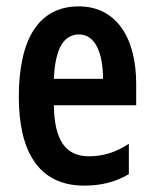

<svg xmlns="http://www.w3.org/2000/svg" viewBox="-20 -572 482 602"><path d="M227 -552C103 -552 39 -452 39 -268C39 -102 98 10 244 10C296 10 342 -1 384 -26V-121C340 -93 302 -82 258 -82C185 -82 150 -134 149 -242H407V-309C407 -453 345 -552 227 -552ZM228 -464C278 -464 303 -407 303 -325H149C153 -422 181 -464 228 -464Z"/></svg>

Font: Noto Sans Georgian ExtraCondensed SemiBold
Style: Regular
Weight: 600
Width: 2
Designer: Monotype Design Team, Akaki Razmadze
Foundry: Google LLC
Version: Version 2.005